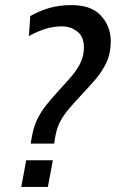

<svg xmlns="http://www.w3.org/2000/svg" viewBox="-20 -734 461 754"><path d="M100.5 -170 105 -196Q111.5 -234.5 125.8 -264.2Q140 -294 162.2 -322Q184.5 -350 215 -383Q240.5 -410.5 262 -435.8Q283.5 -461 296.5 -488.2Q309.5 -515.5 309.5 -548Q309.5 -590.5 283.2 -610.5Q257 -630.5 223.5 -630.5Q188 -630.5 155.8 -619.8Q123.5 -609 93.5 -592.5L99 -671Q132 -690 171.8 -702Q211.5 -714 261.5 -714Q338 -714 376.2 -672.8Q414.5 -631.5 415 -572.5Q415 -526 398.5 -490Q382 -454 355.5 -423Q329 -392 299.5 -361Q271 -330.5 250.2 -306Q229.5 -281.5 216.5 -257Q203.5 -232.5 198 -202L192.5 -170ZM63.5 0 83 -104.5H187.5L168 0Z"/></svg>

Font: Cabin
Style: Italic
Weight: 400
Width: 4
Italic angle: -10°
Designer: Pablo Impallari
Foundry: Pablo Impallari. http://www.impallari.com Igino Marini. http://www.ikern.com
Version: Version 3.001